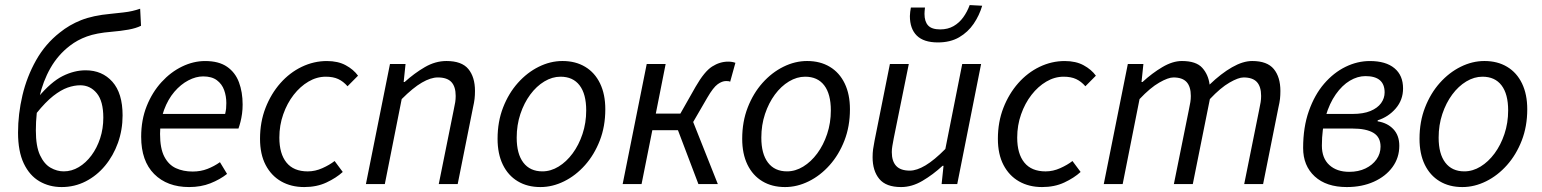

<svg xmlns="http://www.w3.org/2000/svg" viewBox="-20 -745 6240 777"><path d="M229.4 12Q179.7 12 139.6 -11.3Q99.5 -34.7 76.2 -83.6Q53 -132.5 53 -208.3Q53 -283.4 70.8 -359.1Q88.7 -434.9 126 -501.1Q163.4 -567.4 221.8 -613.1Q260.4 -644.5 308.3 -663.5Q356.3 -682.5 427.5 -689Q458.5 -692.3 479.1 -694.6Q499.7 -696.9 515.4 -700.6Q531.2 -704.3 547.2 -709.7L550.7 -640.7Q530.6 -630.7 499.8 -625.1Q468.9 -619.5 430.4 -616.3Q370.4 -611.5 331.6 -597.4Q292.8 -583.3 262.6 -559.8Q214.4 -522.7 184.1 -469.4Q153.7 -416 139.4 -351.8Q125.1 -287.7 125.1 -216.9Q125.1 -152.9 141.9 -117Q158.7 -81.1 184.6 -66.3Q210.5 -51.5 238 -51.5Q270 -51.5 298.8 -68.7Q327.6 -85.8 350.1 -116.1Q372.5 -146.3 385.3 -185.4Q398.1 -224.6 398.1 -268.8Q398.1 -335.7 371.6 -367.8Q345.1 -399.9 304.8 -399.9Q280.5 -399.9 253.5 -390.5Q226.5 -381 195.4 -356.7Q164.3 -332.3 127.5 -286.6L133.6 -350.7Q186.5 -413.6 233.4 -437.1Q280.2 -460.5 326.6 -460.5Q393.5 -460.5 434.8 -414.2Q476.1 -367.8 476.1 -278Q476.1 -219.6 457.4 -167.1Q438.6 -114.6 405.1 -74.3Q371.7 -34 326.7 -11Q281.8 12 229.4 12Z M745.4 12Q656.6 12 603.9 -40.8Q551.3 -93.5 551.3 -191.4Q551.3 -260 573.8 -316Q596.3 -372 633.7 -412.8Q671 -453.6 717 -475.8Q762.9 -498 810.1 -498Q865.4 -498 898.8 -474.9Q932.1 -451.9 947 -412.1Q961.9 -372.2 961.9 -322Q961.9 -302.3 959.5 -284.8Q957.1 -267.2 953.2 -251.9Q949.3 -236.7 945 -224.8H608.4L616.2 -283.9H891.1Q894.1 -296.5 895 -306.1Q895.9 -315.7 895.9 -328Q895.9 -355.9 887.1 -380.4Q878.2 -405 857.6 -420.4Q837 -435.8 802 -435.8Q773 -435.8 742.2 -419.7Q711.4 -403.6 685.6 -373.5Q659.8 -343.3 643.8 -300Q627.7 -256.7 627.7 -203.2Q627.7 -144.5 644.9 -111.3Q662.1 -78.1 691.9 -64.4Q721.7 -50.8 759.6 -50.8Q792.1 -50.8 819.5 -61.5Q846.8 -72.1 870.1 -88.7L898.9 -41.2Q870 -18.4 831.5 -3.2Q793 12 745.4 12Z M1211.1 12Q1158.3 12 1118 -10.9Q1077.8 -33.8 1055 -77.4Q1032.3 -120.9 1032.3 -183.4Q1032.3 -251.3 1054.6 -308.5Q1076.9 -365.7 1114.6 -408.4Q1152.3 -451.1 1201.2 -474.6Q1250.1 -498 1302.8 -498Q1347.9 -498 1379.2 -480.9Q1410.6 -463.9 1428.9 -438.7L1386.4 -395.9Q1369.3 -415.6 1348.7 -425.1Q1328.2 -434.6 1298.4 -434.6Q1261.9 -434.6 1228.3 -414.8Q1194.8 -395.1 1168.3 -361Q1141.8 -326.9 1126.2 -282.3Q1110.5 -237.8 1110.5 -188.1Q1110.5 -122.7 1139.4 -87.1Q1168.3 -51.4 1225.4 -51.4Q1255.5 -51.4 1284.6 -64.5Q1313.8 -77.5 1334.1 -93.4L1367.1 -49.1Q1340.7 -25 1301.2 -6.5Q1261.8 12 1211.1 12Z M1460.8 0 1558.2 -486.1H1621.2L1613.6 -413.2H1617.6Q1657.1 -448.9 1699.5 -473.5Q1741.9 -498.1 1786.7 -498.1Q1848.7 -498.1 1875.4 -465.6Q1902.2 -433.1 1902.2 -376.9Q1902.2 -359.7 1900.5 -344.8Q1898.8 -329.9 1894.2 -310L1832.2 0H1755.6L1816.1 -300.1Q1820.4 -319.8 1822.3 -331.9Q1824.1 -344 1824.1 -356.8Q1824.1 -394.2 1806.8 -412.9Q1789.5 -431.6 1751.8 -431.6Q1723.2 -431.6 1687.4 -410.8Q1651.6 -390.1 1605.6 -344L1537.3 0Z M2167.1 12Q2114 12 2075.1 -11.5Q2036.1 -34.9 2014.8 -78.8Q1993.6 -122.6 1993.6 -183.4Q1993.6 -252.6 2015.9 -309.9Q2038.2 -367.3 2075.7 -409.4Q2113.3 -451.6 2160.3 -474.8Q2207.3 -498.1 2256.2 -498.1Q2309.2 -498.1 2348.2 -474.6Q2387.2 -451.2 2408.4 -407.3Q2429.6 -363.5 2429.6 -302.7Q2429.6 -233.5 2407.3 -176.2Q2385 -118.8 2347.5 -76.7Q2310 -34.5 2263 -11.3Q2215.9 12 2167.1 12ZM2175 -51.5Q2209 -51.5 2240.6 -70.9Q2272.3 -90.3 2297.3 -124.1Q2322.4 -158 2337.3 -202.7Q2352.3 -247.5 2352.3 -298.2Q2352.3 -364.6 2325.5 -399.6Q2298.8 -434.6 2248.3 -434.6Q2214.9 -434.6 2182.9 -415.4Q2151 -396.2 2125.9 -362.3Q2100.9 -328.5 2085.9 -283.7Q2071 -239 2071 -187.9Q2071 -122.4 2097.9 -87Q2124.9 -51.5 2175 -51.5Z M2499.8 0 2597.2 -486.1H2673.8L2634 -285.3H2733.4L2795.1 -394.1Q2830.8 -456.1 2862 -475.8Q2893.1 -495.6 2926.6 -495.6Q2943.3 -495.6 2956.1 -490.8L2934.9 -414.3Q2930.9 -416.3 2927.1 -416.6Q2923.4 -417 2917.9 -417Q2902.1 -417 2884.3 -404.1Q2866.5 -391.3 2842.6 -350.2L2785.2 -251.3L2885 0H2806.4L2723.6 -218.1H2619.9L2576.3 0Z M3157.1 12Q3104 12 3065.1 -11.5Q3026.1 -34.9 3004.8 -78.8Q2983.6 -122.6 2983.6 -183.4Q2983.6 -252.6 3005.9 -309.9Q3028.2 -367.3 3065.7 -409.4Q3103.3 -451.6 3150.3 -474.8Q3197.3 -498.1 3246.2 -498.1Q3299.2 -498.1 3338.2 -474.6Q3377.2 -451.2 3398.4 -407.3Q3419.6 -363.5 3419.6 -302.7Q3419.6 -233.5 3397.3 -176.2Q3375 -118.8 3337.5 -76.7Q3300 -34.5 3253 -11.3Q3205.9 12 3157.1 12ZM3165 -51.5Q3199 -51.5 3230.6 -70.9Q3262.3 -90.3 3287.3 -124.1Q3312.4 -158 3327.3 -202.7Q3342.3 -247.5 3342.3 -298.2Q3342.3 -364.6 3315.5 -399.6Q3288.8 -434.6 3238.3 -434.6Q3204.9 -434.6 3172.9 -415.4Q3141 -396.2 3115.9 -362.3Q3090.9 -328.5 3075.9 -283.7Q3061 -239 3061 -187.9Q3061 -122.4 3087.9 -87Q3114.9 -51.5 3165 -51.5Z M3626.6 12Q3565.6 12 3538.5 -20.8Q3511.3 -53.6 3511.3 -108.9Q3511.3 -126.3 3513.3 -141.2Q3515.3 -156.2 3519.3 -176L3581.3 -486H3657.8L3597 -186.1Q3593.6 -167.2 3591.3 -154.6Q3589 -142 3589 -129.5Q3589 -92.7 3606.7 -73.6Q3624.3 -54.5 3661.9 -54.5Q3689.9 -54.5 3725.4 -75.7Q3760.9 -96.9 3805.7 -142.1L3874 -486H3950.4L3853.8 0H3790.6L3798.3 -73.9H3794.3Q3756 -38.5 3713.3 -13.3Q3670.6 12 3626.6 12ZM3775.4 -573.3Q3718.1 -573.3 3690.1 -601Q3662.2 -628.7 3662.2 -680.1Q3662.2 -687.6 3663.5 -697.1Q3664.8 -706.7 3666.2 -714.5H3723.3Q3722.3 -705.6 3721.8 -699.7Q3721.3 -693.7 3721.3 -688.7Q3721.3 -658 3735.9 -642Q3750.6 -626 3784.8 -626Q3815.8 -626 3838.9 -639.3Q3862 -652.6 3878.1 -674.9Q3894.2 -697.2 3904.2 -724.5L3954.8 -721.8Q3943.3 -682.7 3920.3 -648.8Q3897.2 -614.9 3861.5 -594.1Q3825.7 -573.3 3775.4 -573.3Z M4197.1 12Q4144.3 12 4104 -10.9Q4063.8 -33.8 4041 -77.4Q4018.3 -120.9 4018.3 -183.4Q4018.3 -251.3 4040.6 -308.5Q4062.9 -365.7 4100.6 -408.4Q4138.3 -451.1 4187.2 -474.6Q4236.1 -498 4288.8 -498Q4333.9 -498 4365.2 -480.9Q4396.6 -463.9 4414.9 -438.7L4372.4 -395.9Q4355.3 -415.6 4334.7 -425.1Q4314.2 -434.6 4284.4 -434.6Q4247.9 -434.6 4214.3 -414.8Q4180.8 -395.1 4154.3 -361Q4127.8 -326.9 4112.2 -282.3Q4096.5 -237.8 4096.5 -188.1Q4096.5 -122.7 4125.4 -87.1Q4154.3 -51.4 4211.4 -51.4Q4241.5 -51.4 4270.6 -64.5Q4299.8 -77.5 4320.1 -93.4L4353.1 -49.1Q4326.7 -25 4287.2 -6.5Q4247.8 12 4197.1 12Z M4446.8 0 4544.2 -486.1H4607.2L4599.6 -413.2H4603.6Q4642.4 -448.9 4684 -473.5Q4725.6 -498.1 4762.9 -498.1Q4820.7 -498.1 4845.4 -470.5Q4870.1 -443 4875.1 -402.7Q4921.7 -447.6 4965.9 -472.8Q5010.1 -498.1 5047.4 -498.1Q5108.2 -498.1 5134.9 -465.6Q5161.6 -433.1 5161.6 -376.9Q5161.6 -359.7 5160 -344.8Q5158.3 -329.9 5153.6 -310L5091.6 0H5015.1L5075.6 -300.1Q5079.9 -319.8 5081.7 -331.9Q5083.6 -344 5083.6 -356.8Q5083.6 -394.2 5066.6 -412.9Q5049.6 -431.6 5012.5 -431.6Q4991.8 -431.6 4955.7 -410.8Q4919.6 -390.1 4876.2 -344L4807.1 0H4730.5L4791.1 -300.1Q4795.3 -319.8 4797.2 -331.9Q4799.1 -344 4799.1 -356.8Q4799.1 -394.2 4782.1 -412.9Q4765.1 -431.6 4728.7 -431.6Q4707.7 -431.6 4671.4 -410.8Q4635.1 -390.1 4591.6 -344L4523.3 0Z M5430.4 12Q5347.4 12 5300.5 -31.1Q5253.6 -74.3 5253.6 -146.1Q5253.6 -230.3 5276.8 -295.8Q5299.9 -361.3 5338.5 -406.2Q5377.2 -451.1 5425.3 -474.6Q5473.4 -498 5523.7 -498Q5588.2 -498 5623.1 -469Q5658 -440.1 5658 -387.1Q5658 -340.7 5628.5 -306.3Q5599.1 -272 5555.2 -258V-254Q5595.1 -247.6 5618.9 -222.2Q5642.8 -196.8 5642.8 -154.9Q5642.8 -106.8 5615.4 -69.1Q5588 -31.4 5539.9 -9.7Q5491.8 12 5430.4 12ZM5440.3 -49.6Q5477.5 -49.6 5505.9 -63.3Q5534.3 -77 5550.6 -100.1Q5566.9 -123.3 5566.9 -151.7Q5566.9 -190.1 5537.9 -207.5Q5508.9 -224.8 5453.1 -224.8H5312.8L5323.3 -283.9H5453.3Q5497.2 -283.9 5526 -295.8Q5554.7 -307.7 5569.1 -327.6Q5583.4 -347.5 5583.4 -371Q5583.4 -437 5505.8 -437Q5473.8 -437 5442.6 -418.4Q5411.3 -399.7 5385.7 -363.2Q5360.1 -326.7 5344.8 -274.5Q5329.5 -222.4 5329.5 -155.8Q5329.5 -104.6 5359.7 -77.1Q5389.8 -49.6 5440.3 -49.6Z M5898.1 12Q5845 12 5806.1 -11.5Q5767.1 -34.9 5745.8 -78.8Q5724.6 -122.6 5724.6 -183.4Q5724.6 -252.6 5746.9 -309.9Q5769.2 -367.3 5806.7 -409.4Q5844.3 -451.6 5891.3 -474.8Q5938.3 -498.1 5987.2 -498.1Q6040.2 -498.1 6079.2 -474.6Q6118.2 -451.2 6139.4 -407.3Q6160.6 -363.5 6160.6 -302.7Q6160.6 -233.5 6138.3 -176.2Q6116 -118.8 6078.5 -76.7Q6041 -34.5 5994 -11.3Q5946.9 12 5898.1 12ZM5906 -51.5Q5940 -51.5 5971.6 -70.9Q6003.3 -90.3 6028.3 -124.1Q6053.4 -158 6068.3 -202.7Q6083.3 -247.5 6083.3 -298.2Q6083.3 -364.6 6056.5 -399.6Q6029.8 -434.6 5979.3 -434.6Q5945.9 -434.6 5913.9 -415.4Q5882 -396.2 5856.9 -362.3Q5831.9 -328.5 5816.9 -283.7Q5802 -239 5802 -187.9Q5802 -122.4 5828.9 -87Q5855.9 -51.5 5906 -51.5Z"/></svg>

Font: Source Sans 3
Style: Italic
Weight: 200
Italic angle: -11°
Designer: Paul D. Hunt
Foundry: Adobe
Version: Version 3.046;hotconv 1.0.118;makeotfexe 2.5.65603